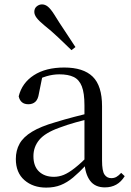

<svg xmlns="http://www.w3.org/2000/svg" viewBox="-20 -838 597 873"><path d="M190 15Q130 15 91 -19Q52 -53 52 -115Q52 -154 69 -184.5Q86 -215 125.5 -239Q165 -263 231 -282Q273 -295 319 -307Q365 -319 405 -328V-303Q365 -293 324 -281.5Q283 -270 249 -257Q185 -234 158.5 -202Q132 -170 132 -128Q132 -82 157.5 -58Q183 -34 225 -34Q248 -34 270 -43Q292 -52 320 -74Q348 -96 386 -134L395 -87H371Q340 -54 312.5 -31Q285 -8 256 3.5Q227 15 190 15ZM457 14Q412 14 389.5 -16.5Q367 -47 364 -100V-103V-359Q364 -415 352 -445.5Q340 -476 315 -488Q290 -500 250 -500Q221 -500 192 -491.5Q163 -483 130 -465L173 -492L157 -413Q153 -386 140.5 -375Q128 -364 109 -364Q73 -364 65 -400Q80 -461 134 -496Q188 -531 272 -531Q359 -531 401.5 -489.5Q444 -448 444 -355V-108Q444 -61 455 -44.5Q466 -28 486 -28Q499 -28 509 -33.5Q519 -39 531 -52L547 -37Q531 -11 508.5 1.5Q486 14 457 14ZM323 -624 305 -610Q275 -639 244.5 -668Q214 -697 180 -724Q157 -743 146.5 -757Q136 -771 136 -784Q136 -800 147 -809Q158 -818 171 -818Q185 -818 197.5 -808Q210 -798 226 -773Q250 -734 275 -697Q300 -660 323 -624Z"/></svg>

Font: Noto Serif JP ExtraLight
Style: Regular
Weight: 400
Version: Version 2.003-H1;hotconv 1.1.1;makeotfexe 2.6.0